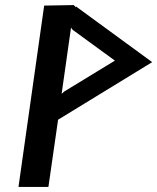

<svg xmlns="http://www.w3.org/2000/svg" viewBox="-20 -732 620 757"><path d="M433 -493 233 -371 223 -362 260 -623 266 -615 267 -614ZM279 -703 271 -712 155 -710 154 -709 53 4 54 5H170L171 4L209 -260L580 -487L279 -707Z"/></svg>

Font: Hussar Woodtype
Style: SeBdObl
Weight: 900
Foundry: Cannot Into Space Fonts
Version: Version 1.07